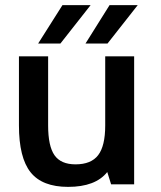

<svg xmlns="http://www.w3.org/2000/svg" viewBox="-20 -720 628 750"><path d="M399 -48Q353 10 246 10Q145 10 99.5 -47Q54 -104 54 -230V-500H168V-230Q168 -149 193 -113.5Q218 -78 275 -78Q336 -78 363.5 -114Q391 -150 391 -230V-500H504V0H414ZM224 -700H334L216 -550H129ZM408 -700H518L400 -550H314Z"/></svg>

Font: Fivo Sans Med
Style: Regular
Weight: 450
Designer: Alexander Slobzheninov
Foundry: Alexander Slobzheninov
Version: 1.0